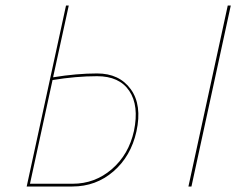

<svg xmlns="http://www.w3.org/2000/svg" viewBox="-20 -678 897 698"><path d="M333 -411Q414 -411 455.5 -353.5Q497 -296 476 -200Q456 -110 392.5 -55Q329 0 243 0H77L220 -658H230L173 -397Q259 -411 333 -411ZM808 -658H819L676 0H665ZM467 -202Q486 -294 450 -347.5Q414 -401 333 -401Q257 -401 171 -387L89 -10H244Q325 -10 386.5 -63Q448 -116 467 -202Z"/></svg>

Font: EauTestInfant Hairline
Style: Italic
Weight: 250
Italic angle: -12°
Designer: Christian Thalmann (Catharsis Fonts)
Version: Version 0.001;PS 000.001;hotconv 1.0.88;makeotf.lib2.5.64775